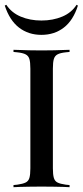

<svg xmlns="http://www.w3.org/2000/svg" viewBox="-23 -778 344 798"><path d="M140.3 -2.4Q117.7 -2.4 97.2 -2Q76.6 -1.6 60.5 -1.2Q44.4 -0.8 33.1 0V-8.9L49.2 -10.5Q71.8 -13.7 83.5 -19.4Q95.2 -25 99.2 -38.7Q103.2 -52.4 103.2 -78.2V-492.7Q103.2 -519.4 99.2 -532.7Q95.2 -546 83.5 -552Q71.8 -558.1 49.2 -560.5L33.1 -562.1V-571Q44.4 -571 60.5 -570.2Q76.6 -569.4 97.2 -569Q117.7 -568.5 140.3 -568.5H150H158.9Q182.3 -568.5 202.8 -569Q223.4 -569.4 239.5 -570.2Q255.6 -571 266.1 -571V-562.1L250 -560.5Q227.4 -558.1 216.1 -552Q204.8 -546 200.8 -532.7Q196.8 -519.4 196.8 -492.7V-78.2Q196.8 -52.4 200.8 -38.7Q204.8 -25 216.1 -19.4Q227.4 -13.7 250 -10.5L266.1 -8.9V0Q255.6 -0.8 239.5 -1.2Q223.4 -1.6 202.8 -2Q182.3 -2.4 158.9 -2.4H150ZM149.2 -633.1Q95.2 -633.1 56 -663.3Q16.9 -693.5 -3.2 -754.8L3.2 -758.1Q25 -725 63.3 -708.9Q101.6 -692.7 149.2 -692.7Q196.8 -692.7 235.5 -708.9Q274.2 -725 295.2 -758.1L300.8 -754.8Q281.5 -693.5 242.3 -663.3Q203.2 -633.1 149.2 -633.1Z"/></svg>

Font: Playfair 144pt SemiCondensed Medium
Style: Regular
Weight: 500
Width: 4
Designer: Claus Eggers Sørensen
Foundry: Claus Eggers Sørensen
Version: Version 2.203